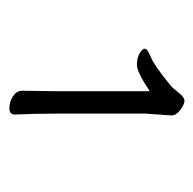

<svg xmlns="http://www.w3.org/2000/svg" viewBox="-22 -726 423 420"><g transform="rotate(90 190.0 -516.5)"><path d="M229 -429Q229 -383 231 -339V-337Q231 -325 217 -325Q203 -325 191 -333Q179 -341 179 -353V-354L180 -424V-632Q138 -604 122.5 -604Q107 -604 97 -610Q87 -616 87 -621.5Q87 -627 105.5 -634.5Q124 -642 168 -678Q173 -682 183 -695Q193 -708 201 -708Q209 -708 221 -699Q233 -690 233 -679L229 -622Z"/></g></svg>

Font: LXGW WenKai Light
Style: Regular
Weight: 300
Designer: LXGW / Fontworks Inc.
Foundry: LXGW / Fontworks Inc.
Version: Version 1.501; October 10, 2024